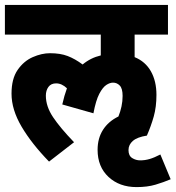

<svg xmlns="http://www.w3.org/2000/svg" viewBox="-20 -642 716 783"><path d="M378 -31Q378 -78 400 -112.5Q422 -147 463 -167Q471 -187 475.5 -208Q480 -229 480 -251Q480 -281 468.5 -293Q457 -305 441 -305Q428 -305 413.5 -295.5Q399 -286 385 -259.5Q371 -233 361 -180L234 -216Q242 -252 253 -282Q232 -302 209 -302Q188 -302 177.5 -287.5Q167 -273 167 -252Q167 -208 196.5 -164Q226 -120 282 -62L180 17Q109 -56 68 -125.5Q27 -195 27 -260Q27 -321 52 -357Q77 -393 113.5 -409Q150 -425 184 -425Q226 -425 256 -413.5Q286 -402 317 -379Q349 -406 391 -416V-501H0V-622H665V-501H529V-409Q573 -391 595.5 -351Q618 -311 618 -255Q618 -206 607 -167Q596 -128 579 -89Q540 -83 522 -67.5Q504 -52 504 -30Q504 -7 519 2.5Q534 12 552 12Q571 12 590 6.5Q609 1 634 -12L676 89Q648 101 614.5 111Q581 121 537 121Q467 121 422.5 79.5Q378 38 378 -31Z"/></svg>

Font: Noto Sans Condensed ExtraBold
Style: Regular
Weight: 800
Width: 3
Designer: Monotype Design Team
Foundry: Monotype Imaging Inc.
Version: Version 2.013; ttfautohint (v1.8.4.7-5d5b)